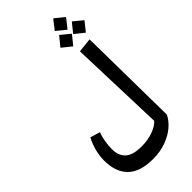

<svg xmlns="http://www.w3.org/2000/svg" viewBox="-386 -1166 1468 1468"><g transform="rotate(-45 347.5 -432.5)"><path d="M630 52Q609 96 565.5 133.5Q522 171 458 194.5Q394 218 315 218Q176 218 109 151.5Q42 85 42 -37Q42 -139 93 -239L173 -215Q146 -142 146 -56Q146 13 187.5 50.5Q229 88 322 88Q389 88 445 68Q501 48 528 17L502 -760L619 -773ZM613 -1021 552 -944 476 -1006 536 -1083ZM695 -904 635 -829 559 -890 620 -966ZM554 -899 493 -823 416 -885 478 -961Z"/></g></svg>

Font: FiraGO Medium
Style: Italic
Weight: 500
Italic angle: -8°
Designer: bBox Type GmbH
Foundry: bBox Type GmbH
Version: Version 1.001